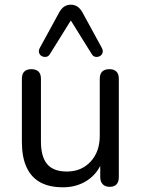

<svg xmlns="http://www.w3.org/2000/svg" viewBox="-20 -787 601 816"><path d="M248 9Q189 9 150.5 -12.5Q112 -34 92.5 -77Q73 -120 73 -184V-452Q73 -473 83.5 -483Q94 -493 113 -493Q133 -493 143.5 -483Q154 -473 154 -452V-185Q154 -121 180.5 -89.5Q207 -58 264 -58Q326 -58 365 -100Q404 -142 404 -210V-452Q404 -473 414.5 -483Q425 -493 445 -493Q464 -493 474.5 -483Q485 -473 485 -452V-35Q485 7 446 7Q427 7 416.5 -4Q406 -15 406 -35V-126L419 -112Q399 -53 353.5 -22Q308 9 248 9ZM413 -583Q419 -571 415.5 -561.5Q412 -552 403.5 -548Q395 -544 385.5 -545.5Q376 -547 370 -557L281 -700L192 -557Q186 -547 176.5 -545.5Q167 -544 158.5 -548Q150 -552 146.5 -561.5Q143 -571 149 -583L232 -735Q241 -751 253 -759Q265 -767 281 -767Q297 -767 309 -759Q321 -751 330 -735Z"/></svg>

Font: Nunito
Style: Regular
Weight: 400
Designer: Vernon Adams
Foundry: Vernon Adams
Version: Version 3.602